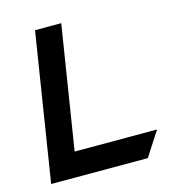

<svg xmlns="http://www.w3.org/2000/svg" viewBox="-92 -654 645 729"><g transform="rotate(-15 231.0 -290.0)"><path d="M400 0 462 -96H138L215 -580H112L20 0Z"/></g></svg>

Font: Charger Pro
Style: BlkObl
Weight: 900
Designer: Jasper
Foundry: Cannot Into Space Fonts
Version: Version 1.09